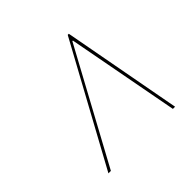

<svg xmlns="http://www.w3.org/2000/svg" viewBox="-101 -784 497 497"><g transform="rotate(-45 147.5 -535.0)"><path d="M265 -371 207 -679H205L38 -371H29L208 -699H212L273 -371Z"/></g></svg>

Font: Moniqa Black Ita Display
Style: Italic
Weight: 900
Italic angle: -10°
Designer: Rajesh Rajput
Foundry: Rajesh Rajput
Version: Version 1.000